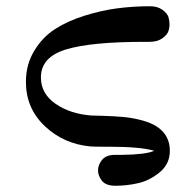

<svg xmlns="http://www.w3.org/2000/svg" viewBox="-20 -470 629 615"><path d="M63 -208Q63 -263 89.5 -307Q116 -351 156.5 -377Q197 -403 251.5 -420Q306 -437 357 -443.5Q408 -450 460 -450Q485 -450 500.5 -438.5Q516 -427 519.5 -415.5Q523 -404 523 -392Q523 -380 519 -369Q515 -358 499.5 -347Q484 -336 458 -336H443Q271 -336 191 -311.5Q111 -287 111 -222Q111 -170 158 -137.5Q205 -105 273 -100Q277 -100 310 -99Q343 -98 372.5 -95.5Q402 -93 429 -86Q524 -63 524 13Q524 55 492 81.5Q460 108 423.5 116.5Q387 125 350 125Q319 125 306.5 109Q294 93 294 76Q294 58 307 42Q320 26 349 26H373Q447 25 474 13Q430 0 330 0H313Q281 0 269 -1Q184 -9 123.5 -66Q63 -123 63 -208Z"/></svg>

Font: CMU Serif
Style: Bold
Weight: 700
Version: Version 0.7.0